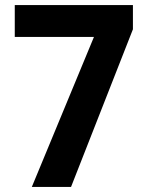

<svg xmlns="http://www.w3.org/2000/svg" viewBox="-20 -734 580 754"><path d="M105 0 349 -589H38V-714H502V-619L259 0Z"/></svg>

Font: Noto Sans Lao UI SemCond
Style: Bold
Weight: 700
Width: 4
Designer: Monotype Design Team
Foundry: Monotype Imaging Inc.
Version: Version 2.000; ttfautohint (v1.8.4.7-5d5b)